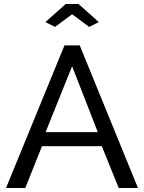

<svg xmlns="http://www.w3.org/2000/svg" viewBox="-20 -936 717 956"><path d="M301 -710H377L667 0H571L487 -208H189L106 0H10ZM467 -278 339 -606 207 -278ZM206 -826 307 -916H371L472 -826L424 -802L339 -865L254 -802Z"/></svg>

Font: IngvarSans
Style: Regular
Weight: 500
Version: Version 3.000